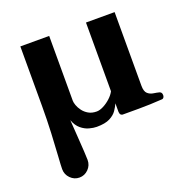

<svg xmlns="http://www.w3.org/2000/svg" viewBox="-126 -604 921 941"><g transform="rotate(-20 335.0 -133.5)"><path d="M570.3 -485.4V-101.6Q570.3 -71.3 583 -60.1Q595.7 -48.8 612.8 -46.4Q629.9 -43.9 643.1 -40.5Q648.4 -38.6 651.6 -34.4Q654.8 -30.3 654.8 -21Q654.8 -15.1 651.6 -10Q648.4 -4.9 643.1 -4.4Q576.7 0 521 0Q465.3 0 435.5 0Q431.6 0 426.8 -3.7Q421.9 -7.3 420.9 -19V-64Q414.1 -48.3 401.9 -30.3Q389.6 -12.2 365 0.5Q340.3 13.2 296.4 13.2Q279.3 13.2 257.6 7.3Q235.8 1.5 216.1 -14.9Q196.3 -31.2 185.1 -62Q188 -17.1 191.2 27.6Q194.3 72.3 196.3 105.5Q198.2 138.7 198.2 149.9Q198.2 178.2 178.5 198Q158.7 217.8 131.8 217.8Q105 217.8 85.2 198Q65.4 178.2 65.4 149.9Q65.4 133.3 68.8 83.5Q72.3 33.7 75.4 -34.7Q78.6 -103 78.6 -174.8V-485.4H229V-147Q229 -138.2 234.1 -123.3Q239.3 -108.4 250.5 -93.3Q261.7 -78.1 279.3 -67.9Q296.9 -57.6 321.8 -57.6Q337.9 -57.6 357.7 -67.9Q377.4 -78.1 394.8 -94Q412.1 -109.9 420.9 -127V-485.4Z"/></g></svg>

Font: Gelasio
Style: Bold
Weight: 700
Designer: Eben Sorkin
Foundry: Eben Sorkin
Version: Version 1.008